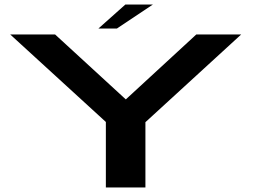

<svg xmlns="http://www.w3.org/2000/svg" viewBox="-20 -827 1118 847"><path d="M447 0H621.5V-288L1044 -675H846L535 -388.5L223 -675H25L447 -289ZM414 -701H495.5L654.5 -807H533Z"/></svg>

Font: Anybody ExtraExpanded SemiBold
Style: Regular
Weight: 600
Width: 8
Version: Version 1.113;gftools[0.9.25]